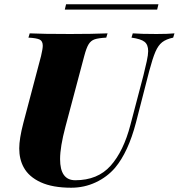

<svg xmlns="http://www.w3.org/2000/svg" viewBox="-20 -864 836 898"><path d="M673 -625Q673 -655 656 -668.5Q639 -682 595 -688L601 -708Q640 -705 712 -705Q765 -705 796 -708L790 -688Q757 -681 738.5 -666.5Q720 -652 707 -622Q694 -592 678 -532L616 -291Q580 -153 518 -79Q481 -36 427.5 -11Q374 14 313 14Q226 14 170.5 -11.5Q115 -37 91 -81Q70 -119 70 -170Q70 -215 89 -288L172 -602Q180 -636 180 -650Q180 -672 165.5 -679Q151 -686 113 -688L119 -708Q177 -705 308 -705Q412 -705 483 -708L477 -688Q440 -686 422.5 -680Q405 -674 394.5 -657Q384 -640 374 -602L286 -271Q261 -177 261 -120Q261 -21 332 -21Q437 -21 497.5 -89Q558 -157 590 -280L651 -512Q660 -548 666.5 -578Q673 -608 673 -625ZM715 -819H283L289 -844H721Z"/></svg>

Font: Playfair Display SC Black
Style: Italic
Weight: 900
Italic angle: -14°
Designer: Claus Eggers Sørensen
Foundry: Claus Eggers Sørensen
Version: Version 1.200; ttfautohint (v1.6)